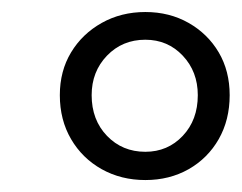

<svg xmlns="http://www.w3.org/2000/svg" viewBox="-20 -600 400 318"><path d="M220.7 -301.8Q180.7 -301.8 148.4 -319.8Q116.2 -337.9 97.7 -369.6Q79.1 -401.4 79.1 -442.4Q79.1 -482.4 97.7 -513.2Q116.2 -543.9 148.4 -562Q180.7 -580.1 220.7 -580.1Q260.7 -580.1 292.5 -562Q324.2 -543.9 342.3 -513.2Q360.4 -482.4 360.4 -442.4Q360.4 -401.4 342.3 -369.6Q324.2 -337.9 292.5 -319.8Q260.7 -301.8 220.7 -301.8ZM220.7 -348.6Q257.8 -348.6 282.7 -375Q307.6 -401.4 307.6 -442.4Q307.6 -481.4 282.7 -507.8Q257.8 -534.2 220.7 -534.2Q182.6 -534.2 157.2 -507.8Q131.8 -481.4 131.8 -442.4Q131.8 -401.4 157.2 -375Q182.6 -348.6 220.7 -348.6Z"/></svg>

Font: Crimson Pro ExtraLight Light
Style: Italic
Weight: 300
Italic angle: -12°
Version: Version 1.002